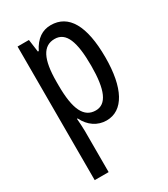

<svg xmlns="http://www.w3.org/2000/svg" viewBox="-193 -637 848 967"><g transform="rotate(-30 231.0 -153.5)"><path d="M263 -547C215 -547 175 -522 146 -464H141L131 -537H65V240H146V0C146 -20 144 -44 142 -72H146C171 -20 216 10 268 10C366 10 421 -92 421 -269C421 -454 366 -547 263 -547ZM245 -477C312 -477 338 -407 338 -268C338 -127 308 -61 246 -61C178 -61 146 -124 146 -265V-285C146 -417 178 -477 245 -477Z"/></g></svg>

Font: Noto Sans Arabic ExtCond
Style: Regular
Weight: 400
Width: 2
Designer: Monotype Design Team, Nadine Chahine, Nizar Qandah and Khaled Hosny
Foundry: Monotype Imaging Inc.
Version: Version 2.012